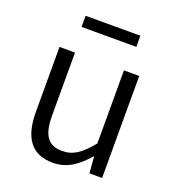

<svg xmlns="http://www.w3.org/2000/svg" viewBox="-135 -836 871 955"><g transform="rotate(20 301.0 -358.5)"><path d="M251 13C326 13 380 -27 431 -86H434L441 0H508V-540H427V-153C373 -87 332 -58 275 -58C200 -58 168 -103 168 -207V-540H86V-197C86 -59 138 13 251 13ZM155 -671H445V-730H155Z"/></g></svg>

Font: Noto Sans CJK HK DemiLight
Style: Regular
Weight: 350
Designer: Ryoko NISHIZUKA 西塚涼子 (kana, bopomofo & ideographs); Paul D. Hunt (Latin, Greek & Cyrillic); Sandoll Communications 산돌커뮤니
Foundry: Adobe
Version: Version 2.004;hotconv 1.0.118;makeotfexe 2.5.65603